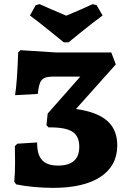

<svg xmlns="http://www.w3.org/2000/svg" viewBox="-20 -898 617 930"><path d="M548 -194Q548 -95 467 -41.5Q386 12 237 12Q193 12 144 7.5Q95 3 58 -5L49 -18Q53 -54 53 -113Q53 -159 52 -190L64 -202L160 -208Q159 -150 183.5 -123Q208 -96 261 -96Q364 -96 364 -187Q364 -239 330 -260.5Q296 -282 215 -281L205 -292L211 -348L369 -527H240Q211 -527 196 -520.5Q181 -514 174 -497Q167 -480 163 -443L53 -437Q63 -498 68 -644L79 -655L250 -644H519L541 -586L348 -370Q450 -356 499 -313Q548 -270 548 -194ZM125 -823 153 -873 172 -878Q213 -859 301 -822Q373 -852 429 -878L448 -873L477 -823Q428 -787 377.5 -746Q327 -705 312 -693H289Q274 -705 223.5 -746Q173 -787 125 -823Z"/></svg>

Font: Alegreya SC ExtraBold
Style: Regular
Weight: 800
Designer: Juan Pablo del Peral
Foundry: Huerta Tipografica
Version: Version 2.007; ttfautohint (v1.6)